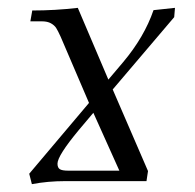

<svg xmlns="http://www.w3.org/2000/svg" viewBox="-20 -466 502 494"><path d="M55.2 -19 209 -201.2 136.2 -371.1Q128.9 -387.2 124.5 -394Q120.1 -400.9 111.1 -406Q102.1 -411.1 87.9 -411.1H58.1L63 -439Q122.1 -439 180.2 -445.8L258.8 -261.2L296.9 -306.2Q351.1 -370.6 375 -439.9L430.2 -445.8L428.2 -421.9L270 -235.8L360.8 -25.9L356.9 0H147.9Q103 0 62 7.8ZM127.9 -44.9Q127.9 -34.7 133.8 -30.8Q139.6 -26.9 155.8 -26.9H287.1L220.2 -175.8L183.1 -131.8Q127.9 -65.4 127.9 -44.9Z"/></svg>

Font: Dihjauti S
Style: Italic
Weight: 400
Italic angle: -9°
Designer: T. Christopher White
Version: Version 3.0.0